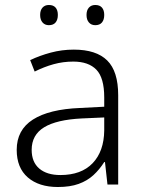

<svg xmlns="http://www.w3.org/2000/svg" viewBox="-20 -740 576 770"><path d="M276 -541Q366 -541 410 -497.5Q454 -454 454 -358V0H411L401 -90H398Q379 -60 354.5 -37.5Q330 -15 295.5 -2.5Q261 10 212 10Q136 10 91.5 -28.5Q47 -67 47 -139Q47 -219 112 -260.5Q177 -302 301 -307L398 -312V-349Q398 -428 366.5 -460.5Q335 -493 274 -493Q233 -493 195 -482.5Q157 -472 119 -453L101 -499Q139 -517 183.5 -529Q228 -541 276 -541ZM308 -265Q207 -260 157 -229.5Q107 -199 107 -139Q107 -90 137.5 -64Q168 -38 222 -38Q306 -38 351.5 -85.5Q397 -133 398 -217V-269ZM141 -680Q141 -699 150.5 -709.5Q160 -720 176 -720Q194 -720 203 -709.5Q212 -699 212 -680Q212 -661 203 -650Q194 -639 176 -639Q160 -639 150.5 -650Q141 -661 141 -680ZM327 -680Q327 -699 336.5 -709.5Q346 -720 362 -720Q380 -720 389 -709.5Q398 -699 398 -680Q398 -661 389 -650Q380 -639 362 -639Q346 -639 336.5 -650Q327 -661 327 -680Z"/></svg>

Font: Noto Sans Cham Light
Style: Regular
Weight: 300
Version: Version 2.002